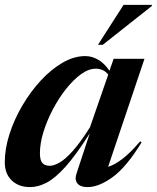

<svg xmlns="http://www.w3.org/2000/svg" viewBox="-22 -752 641 784"><path d="M290.5 -43.5 344.5 -207.5Q288 -118.5 245.5 -71.2Q203 -24 168.2 -6Q133.5 12 100.5 12Q54.5 12 26 -15.2Q-2.5 -42.5 -2.5 -89Q-2.5 -144 16.5 -203.8Q35.5 -263.5 68.8 -320.2Q102 -377 144.2 -422.8Q186.5 -468.5 233.2 -495.8Q280 -523 326 -523Q353.5 -523 379 -508.2Q404.5 -493.5 425 -463L442 -512H568L419.5 -71Q444.5 -78 477 -102.5Q509.5 -127 550.5 -175L556 -170.5Q494.5 -70 438.2 -29Q382 12 335.5 12Q306 12 294 -3.2Q282 -18.5 290.5 -43.5ZM141 -126Q141 -97.5 151.2 -86.2Q161.5 -75 181.5 -75Q197.5 -75 220.5 -87.8Q243.5 -100.5 274.2 -134.5Q305 -168.5 345.5 -232.5L420 -447.5Q409 -461 396.2 -466.2Q383.5 -471.5 368.5 -471.5Q340 -471.5 308.5 -448.8Q277 -426 247.2 -388.2Q217.5 -350.5 193.5 -304.8Q169.5 -259 155.2 -212.5Q141 -166 141 -126ZM378 -569 482.5 -732H598.5L598 -727.5L397.5 -569Z"/></svg>

Font: Newsreader Display SemiBold
Style: Italic
Weight: 600
Italic angle: -17°
Designer: Hugues Gentile
Foundry: Production Type
Version: Version 1.001